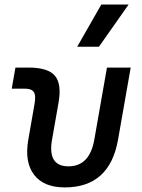

<svg xmlns="http://www.w3.org/2000/svg" viewBox="-20 -815 626 845"><path d="M265.1 9.8Q172.4 9.8 129.9 -45.9Q87.4 -101.6 104.5 -200.2L131.8 -356.4Q138.7 -394 129.2 -409.4Q119.6 -424.8 89.4 -424.8H31.7L47.9 -517.6H105.5Q191.4 -517.6 221.9 -481.4Q252.4 -445.3 237.3 -361.3L209 -200.2Q188.5 -83 281.2 -83Q374.5 -83 395 -200.2L450.7 -517.6H555.2L499.5 -200.2Q462.4 9.8 265.1 9.8ZM319.8 -609.4 425.8 -794.9H545.9L415.5 -609.4Z"/></svg>

Font: Cascadia Code NF
Style: Italic
Weight: 400
Italic angle: -10°
Monospace: yes
Designer: Aaron Bell
Foundry: Saja Typeworks
Version: Version 2404.023; ttfautohint (v1.8.4)